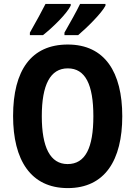

<svg xmlns="http://www.w3.org/2000/svg" viewBox="-20 -953 693 983"><path d="M520 -924V-933H390C375 -901 341 -840 310 -786V-773H380C425 -811 500 -885 520 -924ZM342 -924V-933H213C197 -901 165 -842 133 -786V-773H200C252 -814 322 -883 342 -924ZM606 -358C606 -583 517 -725 327 -725C140 -725 47 -593 47 -359C47 -134 137 10 327 10C517 10 606 -133 606 -358ZM194 -358C194 -518 237 -603 327 -603C417 -603 458 -520 458 -358C458 -196 417 -113 326 -113C237 -113 194 -199 194 -358Z"/></svg>

Font: Noto Sans Thai Looped Condensed
Style: Bold
Weight: 700
Width: 3
Designer: Sasikarn Vongin, Ben Mitchell
Foundry: The Fontpad Ltd
Version: Version 1.001